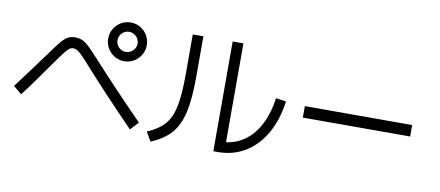

<svg xmlns="http://www.w3.org/2000/svg" viewBox="-68 -1004 2948 1287"><g transform="rotate(10 1406.0 -360.0)"><path d="M601.6 -610.4Q601.6 -646 619.1 -676.3Q636.7 -706.5 667 -724.4Q697.3 -742.2 733.4 -742.2Q769 -742.2 799.1 -724.4Q829.1 -706.5 846.7 -676.3Q864.3 -646 864.3 -610.4Q864.3 -574.7 846.7 -544.4Q829.1 -514.2 799.1 -496.3Q769 -478.5 733.4 -478.5Q697.3 -478.5 667 -496.3Q636.7 -514.2 619.1 -544.4Q601.6 -574.7 601.6 -610.4ZM801.8 -610.4Q801.8 -628.4 792.2 -644.3Q782.7 -660.2 766.8 -669.4Q751 -678.7 733.4 -678.7Q714.8 -678.7 699 -669.4Q683.1 -660.2 674.1 -644.3Q665 -628.4 665 -610.4Q665 -592.3 674.1 -576.4Q683.1 -560.5 699 -551.3Q714.8 -542 733.4 -542Q751 -542 766.8 -551.3Q782.7 -560.5 792.2 -576.4Q801.8 -592.3 801.8 -610.4ZM506.8 -401.4Q467.8 -445.8 446 -467.3Q424.3 -488.8 410.4 -496.8Q396.5 -504.9 382.8 -504.9Q369.1 -504.9 356.7 -495.8Q344.2 -486.8 325.2 -462.6Q306.2 -438.5 268.6 -384.8L255.9 -367.2Q204.1 -293.5 171.1 -247.3Q138.2 -201.2 91.8 -140.6L35.2 -187.5Q81.1 -247.6 127 -310.1Q172.9 -372.6 209 -421.9Q211.9 -424.8 214.1 -428.2Q216.3 -431.6 218.8 -434.6Q263.2 -498 288.1 -527.3Q313 -556.6 333.7 -567.9Q354.5 -579.1 382.8 -579.1Q410.2 -579.1 431.2 -570.1Q452.1 -561 479.2 -535.9Q506.3 -510.7 554.7 -457Q710.4 -285.6 902.3 -90.8L850.6 -35.2Q646 -245.6 506.8 -401.4Z M1426.8 -735.4H1500V-62.5Q1574.2 -72.3 1632.1 -116.2Q1689.9 -160.2 1727.5 -234.9Q1765.1 -309.6 1779.3 -411.1L1848.6 -401.4Q1831.5 -274.9 1778.6 -181.6Q1725.6 -88.4 1643.3 -38.3Q1561 11.7 1458 11.7H1426.8ZM1155.3 -467.8V-735.4H1227.5V-462.9Q1227.5 -310.5 1207 -218.8Q1186.5 -127 1138.2 -71.5Q1089.8 -16.1 1001 21.5L964.8 -41Q1043 -74.2 1083 -120.6Q1123 -167 1139.2 -246.6Q1155.3 -326.2 1155.3 -467.8Z M1978.5 -392.6H2709V-314.5H1978.5Z"/></g></svg>

Font: Pretendard
Style: Regular
Weight: 400
Designer: Base glyphs from Inter by Rasmus Andersson; Hangeul glyphs from Noto Sans CJK(Source Han Sans) by Jang Soo-young and Kan
Foundry: Kil Hyung-jin
Version: Version 1.309